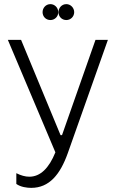

<svg xmlns="http://www.w3.org/2000/svg" viewBox="-20 -713 555 929"><path d="M301 -616C322 -616 339 -633 339 -654C339 -675 322 -693 301 -693C279 -693 263 -675 263 -654C263 -633 279 -616 301 -616ZM224 -616C245 -616 262 -633 262 -654C262 -675 245 -693 224 -693C202 -693 186 -675 186 -654C186 -633 202 -616 224 -616ZM131 196C218 196 271 132 308 28L502 -520H442L280 -59H273L82 -520H18L248 24C217 101 175 142 122 142C102 142 81 136 59 125V177C80 192 110 196 131 196Z"/></svg>

Font: Fixel Text Light
Style: Regular
Weight: 300
Width: 4
Designer: AlfaBravo + MacPaw
Foundry: Kyrylo Tkachov, Marchela Mozhyna, Serhii Makarenko, Maria Weinstein, Zakhar Kryvoshyya
Version: Version 1.211